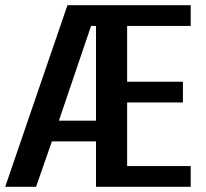

<svg xmlns="http://www.w3.org/2000/svg" viewBox="-20 -720 795 740"><path d="M0 0 240 -700H715V-620H470V-405H685V-325H470V-80H715V0H350V-175H180L119 0ZM207 -255H350V-620H331Z"/></svg>

Font: Cuprum
Style: Regular
Weight: 400
Designer: Jovanny Lemonad
Foundry: Jovanny Lemonad
Version: Version 3.000